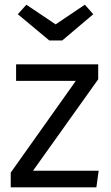

<svg xmlns="http://www.w3.org/2000/svg" viewBox="-20 -801 474 821"><path d="M342.8 -780.8 378.9 -740.2 246.1 -627.9H190.9L56.2 -740.2L92.8 -780.8L217.8 -696.8ZM399.9 -525.9V-461.9L121.1 -70.8H401.9L392.1 0H25.9V-63L304.2 -455.1H48.8V-525.9Z"/></svg>

Font: Fira Sans Book
Style: Regular
Weight: 350
Designer: Carrois Corporate & Edenspiekermann AG
Foundry: Carrois Corporate GbR & Edenspiekermann AG
Version: Version 4.203;PS 004.203;hotconv 1.0.88;makeotf.lib2.5.64775